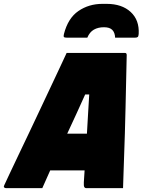

<svg xmlns="http://www.w3.org/2000/svg" viewBox="-69 -974 739 994"><path d="M383 -779H277Q265 -779 262 -782.5Q259 -786 262 -798Q283 -880 337 -917Q391 -954 461 -954H483Q562 -954 607.5 -912Q653 -870 649 -798Q648 -786 644 -782.5Q640 -779 630 -779H527Q526 -805 512.5 -819Q499 -833 469 -833Q439 -833 417 -820.5Q395 -808 383 -779ZM150 0H-38Q-44 0 -47.5 -4Q-51 -8 -47 -15Q-38 -34 -19 -75Q0 -116 26.5 -171Q53 -226 82.5 -288.5Q112 -351 142 -414.5Q172 -478 198.5 -534.5Q225 -591 245.5 -634.5Q266 -678 276 -700H578Q587 -700 587 -689Q584 -555 581 -419.5Q578 -284 573 -150Q572 -114 570.5 -76.5Q569 -39 568 0H376Q371 0 367.5 -5.5Q364 -11 365 -30Q367 -60 369 -92H191Q181 -69 170.5 -46Q160 -23 150 0ZM372 -485Q349 -434 326 -383.5Q303 -333 279 -282H381Q384 -339 387.5 -394Q391 -449 393 -485Z"/></svg>

Font: Recursive Sn Lnr St XBk
Style: Italic
Weight: 1000
Italic angle: -15°
Version: Version 1.079;hotconv 1.0.112;makeotfexe 2.5.65598; ttfautoh